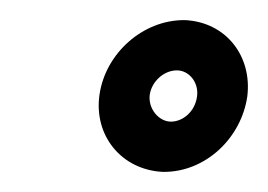

<svg xmlns="http://www.w3.org/2000/svg" viewBox="-20 -425 267 191"><path d="M79 -331C73 -290 101 -256 142 -254H143C185 -254 220 -288 226 -329C231 -369 205 -403 164 -405H163C122 -405 85 -372 79 -331ZM129 -331C131 -344 143 -355 156 -355C168 -355 178 -343 176 -329C174 -314 162 -304 150 -304C138 -304 127 -317 129 -331Z"/></svg>

Font: Hussar Pisanka
Style: OutKur
Weight: 400
Designer: Robert Jablonski
Foundry: Cannot Into Space Fonts
Version: Version 1.070